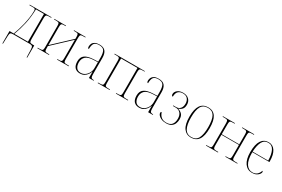

<svg xmlns="http://www.w3.org/2000/svg" viewBox="96 -1683 4460 3033"><g transform="rotate(30 2326.0 -166.5)"><path d="M12 210V-15H89Q109 -68 126 -123Q143 -178 156 -233Q170 -295 179.5 -358.5Q189 -422 189 -485Q189 -511 180 -518.5Q171 -526 135 -526H80V-536H478V-526H436Q410 -526 397 -520.5Q384 -515 380 -499Q376 -483 376 -451V-81Q376 -39 385.5 -26Q395 -13 434 -13H464V210H454L450 72Q449 27 436.5 13.5Q424 0 392 0H91Q53 0 40.5 11.5Q28 23 27 67L22 210ZM100 -15H348V-521H202Q198 -375 171 -253.5Q144 -132 100 -15Z M529 0V-10H554Q588 -10 603.5 -14Q619 -18 623 -34Q627 -50 627 -85V-451Q627 -486 623 -502Q619 -518 604.5 -522Q590 -526 558 -526H529V-536H742V-526H720Q690 -526 676.5 -522Q663 -518 659 -502Q655 -486 655 -451V-130L975 -430V-451Q975 -486 971 -502Q967 -518 953 -522Q939 -526 910 -526H888V-536H1100V-526H1075Q1041 -526 1025.5 -522Q1010 -518 1006.5 -502Q1003 -486 1003 -451V-84Q1003 -49 1007 -33.5Q1011 -18 1026 -14Q1041 -10 1075 -10H1100V0H888V-10H909Q939 -10 953 -14Q967 -18 971 -34Q975 -50 975 -85V-412L655 -112V-85Q655 -50 659 -34Q663 -18 677.5 -14Q692 -10 723 -10H741V0Z M1310 10Q1247 10 1213 -26.5Q1179 -63 1179 -139Q1179 -217 1231.5 -253.5Q1284 -290 1392 -294L1467 -297V-371Q1467 -452 1444.5 -492Q1422 -532 1351 -532Q1286 -532 1262.5 -499Q1239 -466 1239 -395Q1217 -395 1217 -432Q1217 -460 1229.5 -485Q1242 -510 1271.5 -526Q1301 -542 1352 -542Q1428 -542 1461.5 -500.5Q1495 -459 1495 -379V-97Q1495 -60 1499 -41.5Q1503 -23 1514.5 -16.5Q1526 -10 1550 -10H1555V0H1469V-114H1467Q1456 -83 1435 -54.5Q1414 -26 1382.5 -8Q1351 10 1310 10ZM1314 -5Q1358 -5 1392.5 -30Q1427 -55 1447 -94.5Q1467 -134 1467 -178V-287L1391 -284Q1290 -280 1248.5 -240.5Q1207 -201 1207 -136Q1207 -78 1233 -41.5Q1259 -5 1314 -5Z M1629 0V-10H1656Q1689 -10 1704 -14Q1719 -18 1723 -34Q1727 -50 1727 -85V-451Q1727 -486 1723 -502Q1719 -518 1704 -522Q1689 -526 1657 -526H1629V-536H2180V-527H2154Q2120 -527 2105 -522.5Q2090 -518 2086 -502.5Q2082 -487 2082 -452V-85Q2082 -50 2086 -34Q2090 -18 2105.5 -14Q2121 -10 2154 -10H2180V0H1961V-10H1981Q2015 -10 2030.5 -14Q2046 -18 2050 -34Q2054 -50 2054 -85V-521H1755V-85Q1755 -50 1759 -34Q1763 -18 1779 -14Q1795 -10 1829 -10H1848V0Z M2390 10Q2327 10 2293 -26.5Q2259 -63 2259 -139Q2259 -217 2311.5 -253.5Q2364 -290 2472 -294L2547 -297V-371Q2547 -452 2524.5 -492Q2502 -532 2431 -532Q2366 -532 2342.5 -499Q2319 -466 2319 -395Q2297 -395 2297 -432Q2297 -460 2309.5 -485Q2322 -510 2351.5 -526Q2381 -542 2432 -542Q2508 -542 2541.5 -500.5Q2575 -459 2575 -379V-97Q2575 -60 2579 -41.5Q2583 -23 2594.5 -16.5Q2606 -10 2630 -10H2635V0H2549V-114H2547Q2536 -83 2515 -54.5Q2494 -26 2462.5 -8Q2431 10 2390 10ZM2394 -5Q2438 -5 2472.5 -30Q2507 -55 2527 -94.5Q2547 -134 2547 -178V-287L2471 -284Q2370 -280 2328.5 -240.5Q2287 -201 2287 -136Q2287 -78 2313 -41.5Q2339 -5 2394 -5Z M2880 10Q2828 10 2792 -6Q2756 -22 2737 -44Q2718 -66 2718 -84Q2718 -106 2735 -107Q2749 -59 2783.5 -29.5Q2818 0 2878 0Q2946 0 2977 -38.5Q3008 -77 3008 -145Q3008 -210 2975.5 -245.5Q2943 -281 2890 -281H2839V-291H2893Q2939 -291 2966.5 -323Q2994 -355 2994 -411Q2994 -462 2966 -497.5Q2938 -533 2877 -533Q2826 -533 2795 -503.5Q2764 -474 2764 -407Q2739 -407 2739 -442Q2739 -482 2776.5 -512.5Q2814 -543 2876 -543Q2945 -543 2983.5 -505.5Q3022 -468 3022 -408Q3022 -356 2998 -327.5Q2974 -299 2932 -287V-285Q2980 -271 3008 -240Q3036 -209 3036 -148Q3036 -110 3022 -73.5Q3008 -37 2974 -13.5Q2940 10 2880 10Z M3333 10Q3247 10 3198 -57.5Q3149 -125 3149 -267Q3149 -406 3196 -474Q3243 -542 3337 -542Q3426 -542 3472 -475Q3518 -408 3518 -267Q3518 -124 3471 -57Q3424 10 3333 10ZM3333 0Q3420 0 3455 -69Q3490 -138 3490 -267Q3490 -405 3454 -468.5Q3418 -532 3336 -532Q3250 -532 3213.5 -467.5Q3177 -403 3177 -267Q3177 -135 3214.5 -67.5Q3252 0 3333 0Z M3604 0V-10H3629Q3663 -10 3678.5 -14Q3694 -18 3698 -34Q3702 -50 3702 -85V-451Q3702 -486 3698 -502Q3694 -518 3679.5 -522Q3665 -526 3635 -526H3604V-536H3823V-526H3801Q3768 -526 3753 -522Q3738 -518 3734 -502Q3730 -486 3730 -451V-280H4050V-451Q4050 -486 4046 -502Q4042 -518 4027 -522Q4012 -526 3980 -526H3957V-536H4175V-526H4148Q4115 -526 4100.5 -522Q4086 -518 4082 -502Q4078 -486 4078 -451V-85Q4078 -50 4082 -34Q4086 -18 4101 -14Q4116 -10 4150 -10H4175V0H3957V-10H3977Q4011 -10 4026.5 -14Q4042 -18 4046 -34Q4050 -50 4050 -85V-270H3730V-85Q3730 -50 3734.5 -34Q3739 -18 3754 -14Q3769 -10 3803 -10H3823V0Z M4447 10Q4361 10 4311 -60.5Q4261 -131 4261 -262Q4261 -403 4307 -472.5Q4353 -542 4438 -542Q4516 -542 4559 -475Q4602 -408 4602 -290V-276H4290Q4289 -133 4332.5 -66.5Q4376 0 4447 0Q4499 0 4530.5 -27.5Q4562 -55 4576 -102Q4587 -96 4587 -83Q4587 -66 4571 -44Q4555 -22 4524 -6Q4493 10 4447 10ZM4574 -286Q4573 -397 4539.5 -464.5Q4506 -532 4437 -532Q4363 -532 4329 -466Q4295 -400 4290 -286Z"/></g></svg>

Font: Noto Serif Display SemiCondensed Thin
Style: Regular
Weight: 100
Width: 4
Designer: Monotype Design Team
Foundry: Monotype Imaging Inc.
Version: Version 2.009